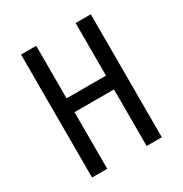

<svg xmlns="http://www.w3.org/2000/svg" viewBox="-170 -858 939 987"><g transform="rotate(-30 300.0 -365.0)"><path d="M93 0V-730H183V-418H417V-730H507V0H417V-336H183V0Z"/></g></svg>

Font: JetBrains Mono Zero
Style: Regular-Zero
Weight: 400
Designer: Philipp Nurullin, Konstantin Bulenkov
Foundry: JetBrains
Version: Version 2.211